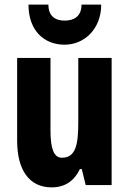

<svg xmlns="http://www.w3.org/2000/svg" viewBox="-20 -865 558 829"><path d="M417 -845H332C332 -794 299 -776 259 -776C218 -776 189 -796 189 -845H103C103 -732 171 -672 259 -672C344 -672 417 -740 417 -845ZM462 -615H318V-339C318 -242 308 -184 247 -184C212 -184 198 -224 198 -302V-615H54V-258C54 -131 106 -56 203 -56C260 -56 300 -83 325 -135H333L350 -66H462Z"/></svg>

Font: Noto Sans Malayalam UI ExtraCondensed ExtraBold
Style: Regular
Weight: 800
Width: 2
Designer: Jelle Bosma - Monotype Design Team
Foundry: Monotype Imaging Inc.
Version: Version 2.104